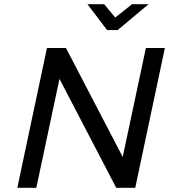

<svg xmlns="http://www.w3.org/2000/svg" viewBox="-20 -900 810 920"><path d="M205 -670 63 0H154L265 -522L537 0H628L770 -670H679L568 -148L296 -670ZM399 -880 493 -756H544L692 -880H613L532 -816L479 -880Z"/></svg>

Font: LT Wave Text Italic
Style: Regular
Weight: 400
Designer: Daniel Lyons
Version: Version 2.5 (Glyphs App)